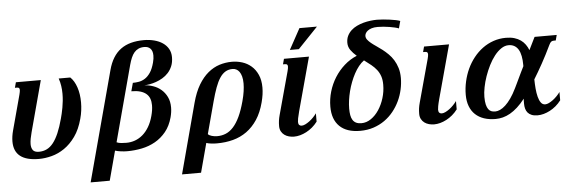

<svg xmlns="http://www.w3.org/2000/svg" viewBox="-55 -913 3912 1296"><g transform="rotate(-5 1901.5 -264.5)"><path d="M84 -433.6Q86.4 -443.8 87.9 -451.4Q89.4 -459 89.4 -464.4Q89.4 -474.6 84.7 -478.3Q80.1 -481.9 71.3 -481.9H57.6L67.4 -518.6H236.3L143.6 -173.3Q137.7 -151.4 133.8 -130.9Q129.9 -110.4 129.9 -93.3Q129.9 -68.4 141.1 -53Q152.3 -37.6 182.1 -37.6Q210.9 -37.6 235.1 -49.3Q259.3 -61 279.3 -86.4Q299.3 -111.8 316.4 -151.6Q333.5 -191.4 348.6 -247.6Q352.5 -261.7 356.9 -280.5Q361.3 -299.3 365.2 -320.8Q369.1 -342.3 371.6 -366.2Q374 -390.1 374 -414.6Q374 -441.4 370.1 -467.5Q366.2 -493.7 357.4 -518.6H436Q462.9 -493.2 478.3 -447.8Q493.7 -402.3 493.7 -344.7Q493.7 -318.4 490.2 -291Q486.8 -263.7 479 -235.4Q460 -164.1 426 -116.7Q392.1 -69.3 350.6 -41Q309.1 -12.7 264.2 -1Q219.2 10.7 177.7 10.7Q9.3 10.7 9.3 -121.6Q9.3 -155.8 20 -195.8Z M710.4 -544.9Q723.1 -592.8 744.4 -627.2Q765.6 -661.6 795.7 -683.6Q825.7 -705.6 865 -716.1Q904.3 -726.6 952.6 -726.6Q989.7 -726.6 1022.5 -718Q1055.2 -709.5 1079.6 -692.9Q1104 -676.3 1117.9 -651.9Q1131.8 -627.4 1131.8 -595.7Q1131.8 -561.5 1121.1 -535.6Q1110.4 -509.8 1093 -490.7Q1075.7 -471.7 1053.7 -458.7Q1031.7 -445.8 1009.3 -438Q986.8 -430.2 966.1 -426.5Q945.3 -422.9 930.2 -422.4Q960 -420.9 989.5 -410.6Q1019 -400.4 1042.7 -380.1Q1066.4 -359.9 1081.3 -329.6Q1096.2 -299.3 1096.2 -258.3Q1096.2 -227.1 1086.9 -191.9Q1071.3 -134.3 1039.6 -95.5Q1007.8 -56.6 966.1 -33Q924.3 -9.3 875.2 0.7Q826.2 10.7 776.4 10.7Q755.9 10.7 733.4 7.8Q710.9 4.9 693.8 -0.5L640.6 198.7H511.2ZM774.9 -46.4Q805.7 -46.4 834 -56.6Q862.3 -66.9 886.2 -87.4Q910.2 -107.9 928.7 -139.2Q947.3 -170.4 958.5 -212.4Q963.9 -232.4 966.6 -250.2Q969.2 -268.1 969.2 -284.2Q969.2 -309.1 962.2 -328.6Q955.1 -348.1 939.2 -361.8Q923.3 -375.5 898.4 -382.8Q873.5 -390.1 838.4 -390.1L853.5 -445.8Q873.5 -445.8 894.8 -449.5Q916 -453.1 936 -465.8Q956.1 -478.5 972.9 -503.2Q989.7 -527.8 1001 -570.3Q1004.9 -584.5 1006.3 -596.2Q1007.8 -607.9 1007.8 -617.7Q1007.8 -634.8 1003.4 -646.7Q999 -658.7 991.2 -666Q983.4 -673.3 973.4 -676.8Q963.4 -680.2 951.7 -680.2Q928.7 -680.2 912.1 -672.6Q895.5 -665 883.3 -650.9Q871.1 -636.7 862.3 -616Q853.5 -595.2 846.2 -568.4L709 -55.7Q723.1 -49.3 741 -47.9Q758.8 -46.4 774.9 -46.4Z M1327.6 -57.1Q1334.5 -48.3 1352.3 -43Q1370.1 -37.6 1390.1 -37.6Q1421.4 -37.6 1448.7 -49.1Q1476.1 -60.5 1499.8 -86.7Q1523.4 -112.8 1543.2 -154.8Q1563 -196.8 1579.6 -258.3Q1589.4 -294.4 1593.5 -323.7Q1597.7 -353 1597.7 -376.5Q1597.7 -404.3 1592.3 -424.1Q1586.9 -443.8 1577.9 -456.3Q1568.8 -468.8 1556.9 -474.6Q1544.9 -480.5 1532.2 -480.5Q1504.4 -480.5 1483.2 -467.8Q1461.9 -455.1 1445.1 -429.4Q1428.2 -403.8 1414.1 -365.2Q1399.9 -326.7 1386.2 -275.4ZM1259.3 198.7H1130.4L1256.8 -275.4Q1275.9 -346.7 1304.9 -395.3Q1334 -443.8 1370.1 -473.6Q1406.2 -503.4 1447.3 -516.4Q1488.3 -529.3 1531.7 -529.3Q1567.4 -529.3 1601.6 -518.6Q1635.7 -507.8 1662.6 -484.6Q1689.5 -461.4 1705.8 -425Q1722.2 -388.7 1722.2 -337.9Q1722.2 -315.9 1718.8 -291.3Q1715.3 -266.6 1708 -238.8Q1690.4 -171.4 1659.2 -124Q1627.9 -76.7 1586.2 -46.6Q1544.4 -16.6 1493.2 -2.9Q1441.9 10.7 1383.8 10.7Q1365.7 10.7 1345.7 8.5Q1325.7 6.3 1312 1.5Z M1900.9 -433.6Q1906.2 -454.1 1906.2 -463.9Q1906.2 -474.6 1901.4 -478.3Q1896.5 -481.9 1887.7 -481.9H1874L1883.8 -518.6H2053.2L1955.1 -157.2Q1946.8 -126.5 1943.8 -109.6Q1940.9 -92.8 1940.9 -85.9Q1940.9 -71.3 1947.3 -64.9Q1953.6 -58.6 1963.9 -58.6Q1975.1 -58.6 1988.8 -65.2Q2002.4 -71.8 2016.6 -82.3Q2030.8 -92.8 2043.7 -106.2Q2056.6 -119.6 2066.4 -133.3V-77.1Q2050.3 -55.7 2030.8 -39.3Q2011.2 -22.9 1990.2 -12Q1969.2 -1 1947.8 4.9Q1926.3 10.7 1906.2 10.7Q1888.7 10.7 1871.6 6.1Q1854.5 1.5 1841.1 -8.3Q1827.6 -18.1 1819.6 -33.2Q1811.5 -48.3 1811.5 -68.8Q1811.5 -89.8 1814 -106.9Q1816.4 -124 1821.8 -143.6ZM2005.9 -715.8H2124.5L1989.7 -574.7H1928.7Z M2532.2 -726.6Q2550.8 -726.6 2573.5 -724.6Q2596.2 -722.7 2618.2 -719.7Q2640.1 -716.8 2658.9 -712.9Q2677.7 -709 2688 -704.6L2674.8 -655.3Q2664.6 -659.7 2647.9 -663.6Q2631.3 -667.5 2611.8 -670.7Q2592.3 -673.8 2571.5 -675.8Q2550.8 -677.7 2532.7 -677.7Q2508.3 -677.7 2491.5 -672.4Q2474.6 -667 2464.4 -658.9Q2454.1 -650.9 2449.5 -641.6Q2444.8 -632.3 2444.8 -624.5Q2444.8 -610.4 2454.1 -598.4Q2463.4 -586.4 2478.3 -574.2Q2493.2 -562 2512.5 -549.1Q2531.7 -536.1 2551.8 -520.8Q2571.8 -505.4 2591.1 -486.3Q2610.4 -467.3 2625.2 -443.4Q2640.1 -419.4 2649.4 -389.2Q2658.7 -358.9 2658.7 -321.3Q2658.7 -282.7 2649.9 -242.9Q2641.1 -203.1 2623.8 -166.3Q2606.4 -129.4 2580.6 -97.2Q2554.7 -64.9 2521 -41Q2487.3 -17.1 2445.6 -3.2Q2403.8 10.7 2354.5 10.7Q2263.2 10.7 2215.3 -35.9Q2167.5 -82.5 2167.5 -168.9Q2167.5 -221.2 2182.4 -271.5Q2197.3 -321.8 2224.6 -365.2Q2252 -408.7 2290 -442.6Q2328.1 -476.6 2375 -496.1Q2351.1 -516.6 2335.2 -538.8Q2319.3 -561 2319.3 -588.9Q2319.3 -615.2 2329.3 -635.7Q2339.4 -656.2 2356 -671.6Q2372.6 -687 2394.5 -697.5Q2416.5 -708 2439.9 -714.4Q2463.4 -720.7 2487.3 -723.6Q2511.2 -726.6 2532.2 -726.6ZM2293 -144.5Q2293 -120.1 2296.4 -100.8Q2299.8 -81.5 2308.3 -67.9Q2316.9 -54.2 2331.3 -47.1Q2345.7 -40 2367.7 -40Q2401.4 -40 2432.1 -61Q2462.9 -82 2485.8 -116.7Q2508.8 -151.4 2522.5 -195.6Q2536.1 -239.7 2536.1 -286.6Q2536.1 -319.8 2527.8 -344Q2519.5 -368.2 2504.4 -387.7Q2489.3 -407.2 2468 -424.6Q2446.8 -441.9 2420.9 -460.9Q2401.9 -447.3 2385 -426.3Q2368.2 -405.3 2354 -378.9Q2339.8 -352.5 2328.4 -322.8Q2316.9 -293 2309.1 -262.2Q2301.3 -231.4 2297.1 -201.4Q2293 -171.4 2293 -144.5Z M2850.1 -433.6Q2855.5 -454.1 2855.5 -463.9Q2855.5 -474.6 2850.6 -478.3Q2845.7 -481.9 2836.9 -481.9H2823.2L2833 -518.6H3002.4L2904.3 -157.2Q2896 -126.5 2893.1 -109.6Q2890.1 -92.8 2890.1 -85.9Q2890.1 -71.3 2896.5 -64.9Q2902.8 -58.6 2913.1 -58.6Q2924.3 -58.6 2938 -65.2Q2951.7 -71.8 2965.8 -82.3Q2980 -92.8 2992.9 -106.2Q3005.9 -119.6 3015.6 -133.3V-77.1Q2999.5 -55.7 2980 -39.3Q2960.4 -22.9 2939.5 -12Q2918.5 -1 2897 4.9Q2875.5 10.7 2855.5 10.7Q2837.9 10.7 2820.8 6.1Q2803.7 1.5 2790.3 -8.3Q2776.9 -18.1 2768.8 -33.2Q2760.7 -48.3 2760.7 -68.8Q2760.7 -89.8 2763.2 -106.9Q2765.6 -124 2771 -143.6Z M3614.3 -58.6Q3625.5 -58.6 3639.2 -65.2Q3652.8 -71.8 3667 -82.3Q3681.2 -92.8 3694.1 -106.2Q3707 -119.6 3716.8 -133.3V-77.1Q3700.7 -55.7 3681.2 -39.3Q3661.6 -22.9 3640.6 -12Q3619.6 -1 3598.1 4.9Q3576.7 10.7 3556.6 10.7Q3532.2 10.7 3515.9 3.9Q3499.5 -2.9 3489.7 -14.6Q3480 -26.4 3475.8 -42Q3471.7 -57.6 3471.7 -75.7Q3471.7 -83.5 3471.7 -92Q3471.7 -100.6 3472.7 -109.4Q3446.8 -76.2 3421.4 -53.2Q3396 -30.3 3371.1 -16.1Q3346.2 -2 3321.3 4.4Q3296.4 10.7 3272 10.7Q3228.5 10.7 3193.8 -1Q3159.2 -12.7 3135 -35.4Q3110.8 -58.1 3097.9 -91.8Q3085 -125.5 3085 -168.9Q3085 -214.4 3095 -259Q3105 -303.7 3123.5 -343.8Q3142.1 -383.8 3168.9 -417.7Q3195.8 -451.7 3229.5 -476.6Q3263.2 -501.5 3303.5 -515.4Q3343.8 -529.3 3388.7 -529.3Q3420.4 -529.3 3445.1 -522Q3469.7 -514.6 3488 -501.7Q3506.3 -488.8 3519 -470.9Q3531.7 -453.1 3539.6 -432.6Q3551.8 -457 3562.5 -479.2Q3573.2 -501.5 3582 -518.6H3731.9L3722.2 -481.9H3708.5Q3698.2 -481.9 3691.2 -476.8Q3684.1 -471.7 3676.8 -456.1Q3645 -389.6 3614 -333.7Q3583 -277.8 3555.2 -232.9Q3555.7 -201.2 3558.3 -170.2Q3561 -139.2 3567.4 -114.3Q3573.7 -89.4 3585 -74Q3596.2 -58.6 3614.3 -58.6ZM3489.3 -336.9Q3489.3 -370.1 3484.1 -396.5Q3479 -422.9 3468.3 -440.9Q3457.5 -459 3440.9 -468.5Q3424.3 -478 3401.9 -478Q3376 -478 3351.6 -461.4Q3327.1 -444.8 3305.7 -417.5Q3284.2 -390.1 3266.6 -355Q3249 -319.8 3236.1 -282.7Q3223.1 -245.6 3216.1 -209.5Q3209 -173.3 3209 -144.5Q3209 -112.8 3213.9 -92.5Q3218.8 -72.3 3227.3 -60.5Q3235.8 -48.8 3247.6 -44.4Q3259.3 -40 3273.4 -40Q3289.1 -40 3306.9 -48.1Q3324.7 -56.2 3343.5 -73.5Q3362.3 -90.8 3381.6 -118.2Q3400.9 -145.5 3419.9 -184.6Q3425.8 -196.3 3433.3 -212.2Q3440.9 -228 3449.7 -246.6Q3458.5 -265.1 3468.5 -285.9Q3478.5 -306.6 3489.3 -328.1Z"/></g></svg>

Font: Arian AMU Serif
Style: Bold Italic
Weight: 700
Italic angle: -15°
Designer: Ruben Hakobyan (Tarumian)
Foundry: Ruben Hakobyan (Tarumian)
Version: Version 1.002